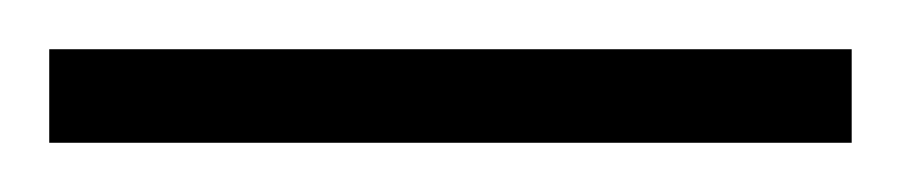

<svg xmlns="http://www.w3.org/2000/svg" viewBox="-62 -712 366 78"><path d="M-42 -692H284V-654H-42Z"/></svg>

Font: Krub ExtraLight
Style: Regular
Weight: 275
Designer: Ekaluck Peanpanawate
Foundry: Cadson Demak Co.,Ltd.
Version: Version 1.000; ttfautohint (v1.6)